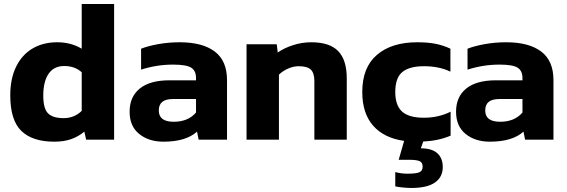

<svg xmlns="http://www.w3.org/2000/svg" viewBox="-20 -694 2816 954"><path d="M31 -220Q31 -304 60.5 -363.5Q90 -423 142.5 -453.5Q195 -484 264 -484Q333 -484 386 -452V-674H547V0H408L399 -40Q369 -15 333 -2.5Q297 10 250 10Q141 10 86 -43.5Q31 -97 31 -220ZM386 -143V-335Q352 -366 299 -366Q248 -366 221.5 -327.5Q195 -289 195 -219Q195 -154 219 -130.5Q243 -107 296 -107Q349 -107 386 -143Z M624 -139Q624 -213 674.5 -254Q725 -295 822 -295H954V-306Q954 -343 929.5 -358Q905 -373 840 -373Q759 -373 681 -348V-452Q717 -466 768 -475Q819 -484 873 -484Q986 -484 1047 -438Q1108 -392 1108 -296V0H967L959 -40Q904 10 792 10Q719 10 671.5 -28.5Q624 -67 624 -139ZM954 -135V-202H840Q804 -202 786.5 -188Q769 -174 769 -145Q769 -89 843 -89Q915 -89 954 -135Z M1205 -474H1355L1360 -433Q1391 -455 1435.5 -469.5Q1480 -484 1527 -484Q1618 -484 1660.5 -440Q1703 -396 1703 -304V0H1542V-291Q1542 -331 1524.5 -348Q1507 -365 1464 -365Q1438 -365 1411 -353Q1384 -341 1366 -323V0H1205Z M2083 9 2071 43Q2126 43 2153 67.5Q2180 92 2180 136Q2180 186 2141 213Q2102 240 2023 240Q2006 240 1980.5 237.5Q1955 235 1944 232V161Q1973 169 2004 169Q2047 169 2063.5 162Q2080 155 2080 134Q2080 113 2064.5 106.5Q2049 100 2015 100H1961L1988 6Q1888 -8 1834 -69.5Q1780 -131 1780 -237Q1780 -359 1853 -421.5Q1926 -484 2053 -484Q2105 -484 2143.5 -476.5Q2182 -469 2218 -452V-338Q2162 -365 2087 -365Q2014 -365 1979 -336Q1944 -307 1944 -237Q1944 -170 1978 -139.5Q2012 -109 2086 -109Q2159 -109 2219 -139V-20Q2158 6 2083 9Z M2246 -139Q2246 -213 2296.5 -254Q2347 -295 2444 -295H2576V-306Q2576 -343 2551.5 -358Q2527 -373 2462 -373Q2381 -373 2303 -348V-452Q2339 -466 2390 -475Q2441 -484 2495 -484Q2608 -484 2669 -438Q2730 -392 2730 -296V0H2589L2581 -40Q2526 10 2414 10Q2341 10 2293.5 -28.5Q2246 -67 2246 -139ZM2576 -135V-202H2462Q2426 -202 2408.5 -188Q2391 -174 2391 -145Q2391 -89 2465 -89Q2537 -89 2576 -135Z"/></svg>

Font: Kanit SemiBold
Style: Regular
Weight: 600
Designer: Katatrad Team
Foundry: CadsonDemak
Version: Version 1.030